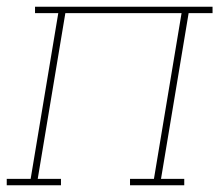

<svg xmlns="http://www.w3.org/2000/svg" viewBox="-38 -550 658 570"><path d="M-18 0V-19H53L135 -511H66V-530H593V-511H522L440 -19H509V0H348V-19H419L501 -511H156L74 -19H143V0Z"/></svg>

Font: Iosevka Slab ThExObl
Style: Regular
Weight: 100
Width: 7
Italic angle: -9°
Monospace: yes
Designer: Belleve Invis
Foundry: Belleve Invis
Version: Version 11.1.1; ttfautohint (v1.8.3)